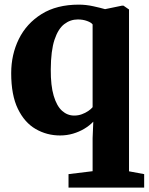

<svg xmlns="http://www.w3.org/2000/svg" viewBox="-20 -588 658 849"><path d="M283 241.5V182L389.5 169V23L392.5 -50Q376 -32.5 353 -18.8Q330 -5 302.8 3Q275.5 11 245.5 11Q187 11 137.8 -17.5Q88.5 -46 59 -106.8Q29.5 -167.5 29.5 -264.5Q29.5 -346.5 63.2 -415.2Q97 -484 163.8 -525.8Q230.5 -567.5 328.5 -567.5Q360.5 -567.5 393.2 -560.2Q426 -553 444.5 -547.5L519.5 -563H526L550.5 -546V169.5L617.5 182V241.5ZM308 -77Q326 -77 341.8 -82.8Q357.5 -88.5 370 -97Q382.5 -105.5 389.5 -114V-480Q383.5 -488.5 365 -495.2Q346.5 -502 324 -502Q291 -502 264 -481.2Q237 -460.5 221 -412.2Q205 -364 204.5 -281Q204 -209.5 217.5 -164.2Q231 -119 254.5 -98Q278 -77 308 -77Z"/></svg>

Font: Merriweather 24pt Black
Style: Regular
Weight: 900
Designer: Eben Sorkin
Foundry: Eben Sorkin
Version: Version 2.100